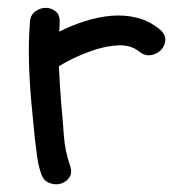

<svg xmlns="http://www.w3.org/2000/svg" viewBox="-20 -455 449 498"><path d="M57.6 -397.5Q58.6 -416 71.3 -425.3Q84 -434.6 98.6 -434.6Q113.3 -434.6 124.5 -425.3Q135.7 -416 134.8 -397.5Q134.8 -391.6 134.3 -385.3Q133.8 -378.9 133.8 -373Q165 -388.7 199.7 -399.9Q234.4 -411.1 269 -414.1Q303.7 -417 336.4 -408.7Q369.1 -400.4 396.5 -377Q410.2 -364.3 408.7 -349.6Q407.2 -335 397 -324.7Q386.7 -314.5 371.1 -312Q355.5 -309.6 340.8 -321.3Q330.1 -330.1 316.9 -334Q303.7 -337.9 288.6 -337.4Q273.4 -336.9 258.3 -334Q243.2 -331.1 229.5 -327.1Q177.7 -310.5 132.8 -283.2Q134.8 -235.4 138.7 -187.5Q142.6 -147.5 145.5 -105Q148.4 -62.5 162.1 -24.4Q168 -6.8 159.7 5.4Q151.4 17.6 137.2 21.5Q123 25.4 107.9 19.5Q92.8 13.7 86.9 -3.9Q79.1 -26.4 76.2 -49.8Q73.2 -73.2 70.3 -96.7Q68.4 -119.1 65.9 -142.1Q63.5 -165 61.5 -187.5Q56.6 -240.2 55.2 -292.5Q53.7 -344.7 57.6 -397.5Z"/></svg>

Font: Schoolbell
Style: Regular
Weight: 400
Designer: Font Diner, Inc
Foundry: Font Diner, Inc
Version: Version 1.000